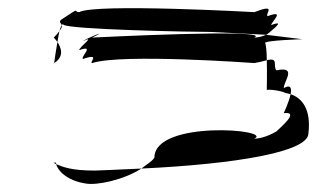

<svg xmlns="http://www.w3.org/2000/svg" viewBox="-20 -666 784 475"><path d="M112 -263C109 -260 111 -262 113 -263ZM113 -263C116 -264 119 -265 119 -261V-260ZM113 -510C113 -508 114 -508 114 -510ZM113 -573C113 -573 118 -568 122 -562C124 -572 125 -581 127 -589C124 -585 119 -579 113 -573ZM114 -510C140 -526 131 -549 122 -562C118 -540 115 -517 114 -510ZM119 -260C122 -245 145 -219 192 -212C219 -207 284 -220 330 -249C261 -246 223 -244 214 -244C157 -244 135 -253 119 -260ZM127 -589C133 -597 134 -601 133 -604C131 -601 129 -596 127 -589ZM131 -617C125 -611 131 -609 133 -604C134 -606 136 -606 137 -605C149 -593 452 -587 500 -587L638 -580C651 -586 663 -593 642 -582C648 -588 691 -619 651 -604C651 -612 688 -643 642 -626C635 -632 667 -658 609 -636C609 -636 216 -658 176 -636C159 -636 184 -652 131 -617ZM176 -542C216 -556 179 -526 185 -520C231 -536 199 -510 208 -510C281 -534 609 -510 609 -510C627 -513 635 -516 640 -517C640 -538 638 -557 636 -559C630 -566 728 -569 728 -569L638 -580C631 -576 617 -573 609 -573C659 -596 208 -573 208 -573C255 -596 191 -570 185 -564C219 -580 176 -550 176 -542ZM330 -249C562 -260 743 -290 743 -336C750 -395 728 -423 699 -433C695 -414 682 -386 682 -386C722 -391 676 -353 664 -341C664 -341 635 -323 609 -323C659 -346 362 -370 362 -276C356 -266 339 -257 330 -249ZM640 -443C641 -446 676 -442 686 -436C690 -435 695 -434 699 -433C702 -448 699 -458 682 -448C682 -465 716 -503 664 -492C654 -502 671 -525 640 -517C641 -486 640 -448 640 -443Z"/></svg>

Font: bitstorm
Style: maxext
Weight: 400
Version: Version 0.2